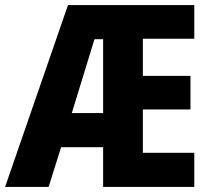

<svg xmlns="http://www.w3.org/2000/svg" viewBox="-23 -734 828 754"><path d="M740 0H382V-156H217L168 0H-3L244 -714H740V-582H538V-436H725V-304H538V-134H740ZM259 -290H382V-580H348Z"/></svg>

Font: Noto Sans Thai Cond ExtBd
Style: Regular
Weight: 800
Width: 3
Designer: Monotype Design Team
Foundry: Monotype Imaging Inc.
Version: Version 2.002; ttfautohint (v1.8.4.7-5d5b)